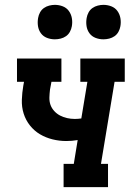

<svg xmlns="http://www.w3.org/2000/svg" viewBox="-20 -771 540 791"><path d="M242 0V-96H284L300 -194Q288 -192 276.5 -191Q265 -190 253 -190Q224 -190 196 -197Q168 -204 144.5 -218Q121 -232 103.5 -254Q86 -276 77.5 -303Q69 -330 70 -359.5Q71 -389 76 -418L79 -434H50V-530H233V-434H192L186 -402Q184 -386 183.5 -369.5Q183 -353 188 -339Q193 -325 203.5 -313.5Q214 -302 227.5 -295Q241 -288 256.5 -284.5Q272 -281 288 -281Q294 -281 301 -281.5Q308 -282 315 -283L340 -434H311V-530H494V-434H452L396 -96H425V0ZM406 -609Q389 -609 373.5 -615Q358 -621 348.5 -634Q339 -647 336.5 -663.5Q334 -680 337 -697Q339 -709 345 -720Q351 -731 361 -738Q371 -745 383 -748Q395 -751 406 -751Q423 -751 438.5 -745Q454 -739 463.5 -726Q473 -713 476 -696.5Q479 -680 476 -663Q474 -651 468 -640Q462 -629 452 -622Q442 -615 430 -612Q418 -609 406 -609ZM206 -609Q189 -609 173.5 -615Q158 -621 148.5 -634Q139 -647 136.5 -663.5Q134 -680 137 -697Q139 -709 145 -720Q151 -731 161 -738Q171 -745 183 -748Q195 -751 206 -751Q223 -751 238.5 -745Q254 -739 263.5 -726Q273 -713 276 -696.5Q279 -680 276 -663Q274 -651 268 -640Q262 -629 252 -622Q242 -615 230 -612Q218 -609 206 -609Z"/></svg>

Font: Iosevka Curly Slab Oblique
Style: Bold
Weight: 700
Italic angle: -9°
Monospace: yes
Designer: Belleve Invis
Foundry: Belleve Invis
Version: Version 11.1.0; ttfautohint (v1.8.3)